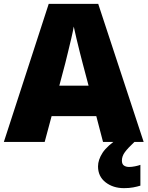

<svg xmlns="http://www.w3.org/2000/svg" viewBox="-20 -737 766 997"><path d="M515 0 480 -134H248L212 0H0L233 -717H490L726 0ZM409 -409Q404 -428 395 -463.5Q386 -499 377 -537Q368 -575 363 -599Q359 -575 350.5 -539Q342 -503 333.5 -468Q325 -433 319 -409L288 -292H440ZM613 97Q613 115 623.5 122.5Q634 130 651 130Q664 130 681.5 126.5Q699 123 709 119V227Q693 232 672 236Q651 240 624 240Q567 240 528 209.5Q489 179 489 127Q489 93 512.5 56.5Q536 20 603 -25L678 0Q644 32 628.5 53Q613 74 613 97Z"/></svg>

Font: Noto Sans Oriya Blk
Style: Regular
Weight: 900
Designer: Amélie Bonet and Sol Matas
Foundry: Google LLC
Version: Version 2.006; ttfautohint (v1.8.4.7-5d5b)